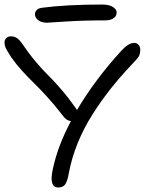

<svg xmlns="http://www.w3.org/2000/svg" viewBox="-35 -832 656 846"><path d="M171.9 -731.9Q147.5 -731.9 133.3 -743.2Q119.1 -754.4 119.1 -769Q119.1 -779.3 126.5 -787.6Q133.8 -795.9 150.9 -797.9Q258.3 -812 415 -812Q446.8 -812 462.9 -801Q479 -790 479 -777.8Q479 -761.2 465.6 -751.7Q452.1 -742.2 428.2 -742.2Q331.5 -742.2 252.9 -737.1Q174.3 -731.9 171.9 -731.9ZM222.2 -5.9Q179.2 -5.9 198.2 -88.9Q219.2 -188.5 277.8 -298.8Q256.8 -299.8 238.8 -326.2Q205.6 -369.6 170.7 -407.7Q135.7 -445.8 112.5 -468Q89.4 -490.2 62.5 -519.8Q35.6 -549.3 14.2 -580.1Q-4.9 -609.9 -10 -621.1Q-15.1 -632.3 -15.1 -644Q-15.1 -656.7 -7.3 -664.3Q0.5 -671.9 13.2 -671.9Q27.8 -671.9 38.8 -664.8Q49.8 -657.7 62 -641.1Q91.8 -596.2 123.5 -558.8Q155.3 -521.5 179 -498.5Q202.6 -475.6 235.8 -437Q269 -398.4 300.8 -353Q301.3 -352.1 302.5 -350.1Q303.7 -348.1 304.2 -347.2Q383.8 -481.9 501 -609.9Q531.7 -643.1 557.1 -643.1Q567.4 -643.1 575.2 -634.8Q583 -626.5 583 -612.8Q583 -594.7 576.4 -583.5Q569.8 -572.3 542 -543.9Q491.7 -490.2 451.2 -439Q410.6 -387.7 372.3 -327.4Q334 -267.1 307.1 -200.9Q280.3 -134.8 268.1 -67.9Q261.7 -31.7 251.7 -18.8Q241.7 -5.9 222.2 -5.9Z"/></svg>

Font: Shantell Sans Irregular Bouncy
Style: Regular
Weight: 300
Designer: Stephen Nixon, Anya Danilova, Shantell Martin
Foundry: Arrow Type
Version: Version 1.006;[9816181b4]